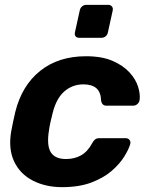

<svg xmlns="http://www.w3.org/2000/svg" viewBox="-20 -762 619 792"><path d="M236 10Q168 10 115.5 -17Q63 -44 38.5 -95.5Q14 -147 26 -219Q29 -235 34 -259.5Q39 -284 43 -300Q70 -409 145.5 -469.5Q221 -530 335 -530Q400 -530 444 -511Q488 -492 514 -463.5Q540 -435 549.5 -404.5Q559 -374 556 -351Q555 -340 547 -333Q539 -326 529 -326H420Q410 -326 404.5 -331Q399 -336 397 -347Q396 -382 377.5 -398Q359 -414 324 -414Q279 -414 245.5 -385Q212 -356 197 -295Q192 -276 188 -257.5Q184 -239 182 -224Q172 -162 189.5 -134Q207 -106 252 -106Q287 -106 314 -121Q341 -136 360 -171Q366 -182 372.5 -187Q379 -192 390 -192H498Q509 -192 514.5 -184.5Q520 -177 517 -167Q511 -146 492.5 -116Q474 -86 440.5 -57Q407 -28 356.5 -9Q306 10 236 10ZM307 -606Q297 -606 292 -612Q287 -618 289 -628L309 -719Q311 -729 318.5 -735.5Q326 -742 336 -742H426Q436 -742 441.5 -735.5Q447 -729 445 -719L425 -628Q423 -618 415.5 -612Q408 -606 398 -606Z"/></svg>

Font: Rubik SemiBold
Style: Italic
Weight: 600
Italic angle: -12°
Designer: Hubert and Fischer
Foundry: Hubert and Fischer
Version: Version 2.300;gftools[0.9.30]